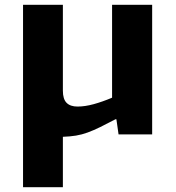

<svg xmlns="http://www.w3.org/2000/svg" viewBox="-20 -560 734 800"><path d="M76 -540H242V-182Q242 -147 257.5 -131.5Q273 -116 303 -116Q334 -116 370.5 -126Q407 -136 447 -153V-540H614V0H474L465 -63H461Q425 -44 397.5 -30.5Q370 -17 345.5 -8Q321 1 296.5 5Q272 9 242 10V220H76Z"/></svg>

Font: Encode Sans Normal
Style: Bold
Weight: 700
Designer: Pablo Impallari, Andres Torresi
Foundry: Pablo Impallari, Andres Torresi
Version: Version 1.000; ttfautohint (v1.00) -l 8 -r 50 -G 200 -x 14 -